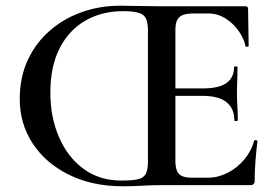

<svg xmlns="http://www.w3.org/2000/svg" viewBox="-20 -647 966 671"><path d="M410 4Q302 4 220.5 -36.5Q139 -77 94 -146Q49 -215 49 -301Q49 -376 76.5 -436Q104 -496 153 -539Q202 -582 265.5 -604.5Q329 -627 399 -627Q433 -627 473 -626Q513 -625 549 -625H838Q847 -625 847 -616L849 -486Q849 -484 843.5 -483.5Q838 -483 838 -486Q833 -511 815 -537.5Q797 -564 769 -582Q741 -600 707 -600H658Q633 -600 619 -594.5Q605 -589 599 -576.5Q593 -564 593 -543V-85Q593 -64 598 -51Q603 -38 615.5 -32Q628 -26 649 -26H707Q742 -26 775.5 -43Q809 -60 834 -90Q859 -120 868 -155Q869 -158 874.5 -157Q880 -156 880 -154Q876 -126 873 -87Q870 -48 870 -15Q870 0 855 0H543Q512 0 477.5 2Q443 4 410 4ZM799 -226Q799 -268 771.5 -290Q744 -312 687 -312H547V-338H689Q745 -338 771.5 -357Q798 -376 798 -412Q798 -415 804 -415Q810 -415 810 -412Q810 -380 809 -362Q808 -344 808 -325Q808 -301 809.5 -277.5Q811 -254 811 -226Q811 -224 805 -224Q799 -224 799 -226ZM404 -16Q442 -16 462 -20.5Q482 -25 489.5 -39.5Q497 -54 497 -81V-540Q497 -567 490.5 -581.5Q484 -596 465.5 -602Q447 -608 410 -608Q336 -608 278.5 -575Q221 -542 188.5 -478.5Q156 -415 156 -323Q156 -237 186.5 -167Q217 -97 272.5 -56.5Q328 -16 404 -16Z"/></svg>

Font: Cormorant Garamond Light SemiBold
Style: Regular
Weight: 600
Version: Version 4.001